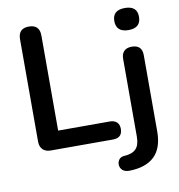

<svg xmlns="http://www.w3.org/2000/svg" viewBox="-96 -804 1006 1080"><g transform="rotate(-10 407.5 -264.0)"><path d="M140 0Q110 0 94 -16.5Q78 -33 78 -62V-646Q78 -708 139 -708Q200 -708 200 -646V-103H495Q521 -103 535 -89.5Q549 -76 549 -52Q549 0 495 0ZM557 189Q530 189 517 177Q504 165 502.5 148Q501 131 510.5 117.5Q520 104 539 102Q586 100 608 78Q630 56 630 8V-437Q630 -466 645.5 -481Q661 -496 689 -496Q748 -496 748 -437V-2Q748 93 699.5 140Q651 187 557 189ZM689 -591Q618 -591 618 -655Q618 -717 689 -717Q759 -717 759 -655Q759 -591 689 -591Z"/></g></svg>

Font: Chiron GoRound TC M
Style: Regular
Weight: 500
Designer: Ryoko NISHIZUKA 西塚涼子 (kana, bopomofo & ideographs); Paul D. Hunt (Latin, Greek & Cyrillic); Sandoll Communications 산돌커뮤니
Foundry: Adobe
Version: Version 1.000;hotconv 1.1.1;makeotfexe 2.6.0